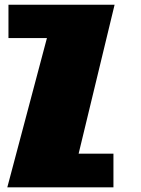

<svg xmlns="http://www.w3.org/2000/svg" viewBox="-20 -799 600 819"><path d="M468.8 -778.8 315.4 -143.6H463.9V0H11.2L180.2 -636.7H16.1V-778.8Z"/></svg>

Font: Coda Caption ExtraBold
Style: Regular
Weight: 800
Designer: vernon adams
Foundry: vernon adams
Version: Version 1.002